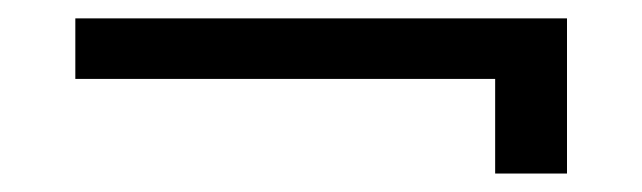

<svg xmlns="http://www.w3.org/2000/svg" viewBox="-20 -310 699 209"><path d="M519 -121.1V-224.1H62V-290H597.2V-121.1Z"/></svg>

Font: El Messiri SemiBold
Style: Regular
Weight: 600
Designer: Mohamed Gaber
Foundry: Kief Type Foundry
Version: Version 2.007;PS 002.007;hotconv 1.0.88;makeotf.lib2.5.64775